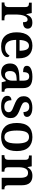

<svg xmlns="http://www.w3.org/2000/svg" viewBox="1393 -1981 598 3424"><g transform="rotate(90 1692.0 -269.0)"><path d="M24 0V-49H28Q51 -49 68.5 -54Q86 -59 96 -74.5Q106 -90 106 -121V-419Q106 -449 96.5 -463.5Q87 -478 70 -482.5Q53 -487 31 -487H28V-536H212L232 -439H237Q251 -473 269 -497.5Q287 -522 313.5 -534.5Q340 -547 382 -547Q438 -547 464.5 -524.5Q491 -502 491 -464Q491 -424 462 -402Q433 -380 376 -380Q376 -421 366 -441.5Q356 -462 327 -462Q303 -462 286 -443.5Q269 -425 259 -395.5Q249 -366 244 -333Q239 -300 239 -271V-116Q239 -87 248.5 -72.5Q258 -58 275 -53.5Q292 -49 312 -49H343V0Z M806 10Q684 10 620 -62Q556 -134 556 -265Q556 -405 618.5 -476.5Q681 -548 795 -548Q900 -548 960 -487.5Q1020 -427 1020 -308V-258H691Q693 -155 729 -108Q765 -61 834 -61Q885 -61 919.5 -84.5Q954 -108 971 -140Q982 -136 990.5 -125.5Q999 -115 999 -99Q999 -75 979 -50Q959 -25 916.5 -7.5Q874 10 806 10ZM885 -319Q885 -397 864.5 -442Q844 -487 796 -487Q749 -487 722.5 -444Q696 -401 693 -319Z M1268 10Q1224 10 1188.5 -7.5Q1153 -25 1132.5 -61Q1112 -97 1112 -152Q1112 -233 1167.5 -271.5Q1223 -310 1337 -314L1419 -317V-374Q1419 -410 1413 -436Q1407 -462 1390.5 -476.5Q1374 -491 1342 -491Q1312 -491 1295.5 -477.5Q1279 -464 1272.5 -440Q1266 -416 1266 -382Q1210 -382 1182 -397.5Q1154 -413 1154 -448Q1154 -484 1180.5 -506Q1207 -528 1252 -538Q1297 -548 1351 -548Q1452 -548 1502 -509.5Q1552 -471 1552 -377V-121Q1552 -93 1558 -77.5Q1564 -62 1577.5 -55.5Q1591 -49 1613 -49H1616V0H1447L1428 -74H1419Q1398 -47 1378 -28.5Q1358 -10 1332.5 0Q1307 10 1268 10ZM1312 -59Q1345 -59 1369 -75.5Q1393 -92 1406 -121.5Q1419 -151 1419 -191V-268L1368 -265Q1322 -263 1296 -249Q1270 -235 1258.5 -210Q1247 -185 1247 -148Q1247 -119 1254.5 -99Q1262 -79 1276 -69Q1290 -59 1312 -59Z M1875 10Q1812 10 1771 -3.5Q1730 -17 1709.5 -42Q1689 -67 1689 -101Q1689 -129 1701.5 -145Q1714 -161 1732 -167.5Q1750 -174 1768 -174Q1768 -115 1795 -81Q1822 -47 1880 -47Q1931 -47 1956 -69Q1981 -91 1981 -124Q1981 -147 1969.5 -162Q1958 -177 1931.5 -191Q1905 -205 1859 -222Q1804 -243 1768 -265Q1732 -287 1714 -317.5Q1696 -348 1696 -394Q1696 -470 1752.5 -508.5Q1809 -547 1902 -547Q1958 -547 1994 -533.5Q2030 -520 2047.5 -499Q2065 -478 2065 -453Q2065 -423 2043.5 -405.5Q2022 -388 1978 -388Q1978 -438 1954.5 -465Q1931 -492 1888 -492Q1845 -492 1823.5 -473.5Q1802 -455 1802 -424Q1802 -390 1829 -371Q1856 -352 1924 -327Q1978 -308 2014 -286Q2050 -264 2068 -234Q2086 -204 2086 -157Q2086 -78 2030 -34Q1974 10 1875 10Z M2422 10Q2306 10 2239.5 -59.5Q2173 -129 2173 -270Q2173 -410 2236.5 -479Q2300 -548 2425 -548Q2541 -548 2607.5 -479Q2674 -410 2674 -270Q2674 -129 2610 -59.5Q2546 10 2422 10ZM2424 -49Q2466 -49 2491.5 -74Q2517 -99 2528 -148.5Q2539 -198 2539 -270Q2539 -379 2512.5 -433.5Q2486 -488 2423 -488Q2359 -488 2333.5 -433.5Q2308 -379 2308 -270Q2308 -161 2334 -105Q2360 -49 2424 -49Z M2747 0V-49H2753Q2776 -49 2793 -54Q2810 -59 2820 -74Q2830 -89 2830 -119V-421Q2830 -449 2820.5 -463.5Q2811 -478 2794.5 -482.5Q2778 -487 2756 -487H2752V-536H2946L2959 -462H2964Q2990 -508 3026.5 -528Q3063 -548 3118 -548Q3197 -548 3240.5 -502Q3284 -456 3284 -354V-121Q3284 -90 3292 -74.5Q3300 -59 3315.5 -54Q3331 -49 3353 -49H3357V0H3151V-334Q3151 -399 3132 -434.5Q3113 -470 3063 -470Q3025 -470 3003.5 -448Q2982 -426 2972.5 -390.5Q2963 -355 2963 -313V-115Q2963 -87 2972 -73Q2981 -59 2997.5 -54Q3014 -49 3036 -49H3041V0Z"/></g></svg>

Font: Noto Rashi Hebrew SemiBold
Style: Regular
Weight: 600
Version: Version 1.006